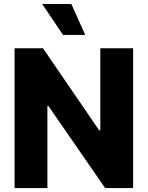

<svg xmlns="http://www.w3.org/2000/svg" viewBox="-20 -951 747 971"><path d="M653.3 0H511.7L224.6 -415H219.7V0H53.7V-707H197.3L481.4 -292H487.3V-707H653.3ZM193.4 -930.7H340.8L411.1 -774.4H298.8Z"/></svg>

Font: Pretendard JP ExtraBold
Style: Regular
Weight: 800
Designer: Base glyphs from Inter by Rasmus Andersson; Hangeul glyphs from Noto Sans CJK(Source Han Sans) by Jang Soo-young and Kan
Foundry: Kil Hyung-jin
Version: Version 1.309